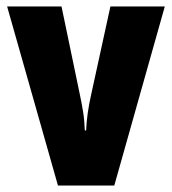

<svg xmlns="http://www.w3.org/2000/svg" viewBox="-20 -573 531 593"><path d="M159 0 2 -553H170L226 -284Q232 -256 236.5 -228.5Q241 -201 242 -170H246Q247 -196 251 -224Q255 -252 262 -283L321 -553H489L333 0Z"/></svg>

Font: Noto Sans Lao UI ExtCond Blk
Style: Regular
Weight: 900
Width: 2
Designer: Monotype Design Team
Foundry: Monotype Imaging Inc.
Version: Version 2.000; ttfautohint (v1.8.4.7-5d5b)